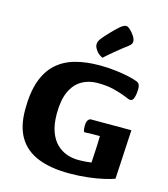

<svg xmlns="http://www.w3.org/2000/svg" viewBox="-133 -1021 994 1137"><g transform="rotate(15 364.5 -452.5)"><path d="M395.9 13Q283.8 13 206 -18.2Q128.2 -49.4 88.4 -114.9Q48.7 -180.5 48.7 -284.1Q48.7 -389.9 73.7 -460.4Q98.8 -531 146 -573.3Q193.2 -615.7 259.3 -633.8Q325.5 -652 408.2 -652Q462.3 -652 508.7 -646.1Q555.2 -640.3 589.9 -632.3Q624.6 -624.3 641.6 -617.3Q653.9 -612.8 659.1 -602.8Q664.2 -592.7 664.2 -575.9Q664.2 -567.4 662.4 -549.2Q660.5 -531.1 654.2 -516Q647.9 -500.9 634.1 -500.9Q629.6 -500.9 620.1 -504.5Q610.6 -508.2 595.4 -514.4Q570.4 -524.6 526.4 -536.2Q482.5 -547.8 423.9 -547.8Q367.6 -547.8 325.1 -522.3Q282.6 -496.9 259.2 -444.6Q235.8 -392.3 235.8 -309.9Q235.8 -244.3 252.3 -199.7Q268.7 -155.2 296.5 -128.5Q324.3 -101.8 358.5 -89.8Q392.6 -77.8 427.3 -77.8Q452.7 -77.8 473.9 -79.5Q495.1 -81.3 509.3 -83.2Q509.5 -93.2 510.7 -109.8Q511.8 -126.4 513 -148Q514.3 -169.5 515.4 -194.8Q516.5 -220.2 516.8 -247.7Q490 -247.7 470.3 -247.4Q450.7 -247.2 439.2 -246.4Q427.7 -245.7 423.9 -245.7Q418.4 -245.7 416.4 -257Q414.4 -268.3 414.4 -282.9Q414.4 -307.5 422.7 -318.3Q431 -329.2 440 -329.2H688.1Q686.8 -302.1 683.8 -254.4Q680.8 -206.8 678 -147.8Q675.1 -88.9 671.3 -27.5Q648.6 -18.8 606.7 -9.2Q564.8 0.5 510.7 6.7Q456.7 13 395.9 13ZM411.3 -699.4Q384.6 -712 370.8 -732.2Q357 -752.4 357 -764.7Q357 -774 358.9 -781.4Q360.8 -788.8 366.6 -797.3Q369.8 -802.6 377.1 -811.3Q384.4 -820 393.9 -830.4Q403.3 -840.8 413.2 -851.2Q423.1 -861.5 432.6 -871.1Q442.1 -880.6 449.3 -887.2Q468.4 -905.5 479.7 -911.8Q491.1 -918.1 499.3 -918.1Q509.1 -918.1 524.1 -904.5Q539 -891 551.1 -872.3Q563.1 -853.6 563.1 -838.5Q563.1 -833 559.6 -825.5Q556.1 -817.9 544.3 -809.1Q528.3 -797.4 508.1 -781.3Q487.9 -765.3 468.6 -749.2Q449.3 -733.2 433.9 -719.7Q418.6 -706.2 411.3 -699.4Z"/></g></svg>

Font: Briem Hand Thin
Style: Regular
Weight: 100
Designer: Gunnlaugur SE Briem, Eben Sorkin
Foundry: Sorkin Type Co.
Version: Version 1.003